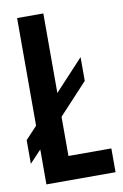

<svg xmlns="http://www.w3.org/2000/svg" viewBox="-81 -748 511 796"><g transform="rotate(-10 174.0 -350.0)"><path d="M0 -95.2V-194.8L48.8 -247.1V-700.2H159.2V-365.2L279.8 -495.1V-395L159.2 -265.1V-100.1H339.8V0H48.8V-147Z"/></g></svg>

Font: Bebas Neue Bold
Style: Regular
Weight: 700
Designer: Ryoichi Tsunekawa
Foundry: Ryoichi Tsunekawa
Version: Version 1.300